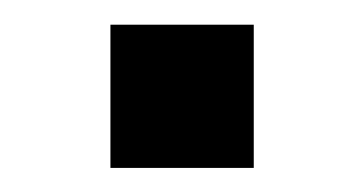

<svg xmlns="http://www.w3.org/2000/svg" viewBox="-20 -339 290 157"><path d="M70.3 -201.7V-318.8H187.5V-201.7Z"/></svg>

Font: Kay Pho Du
Style: Bold
Weight: 700
Designer: Victor Gaultney, Khu Oo Reh
Foundry: SIL International
Version: Version 3.000